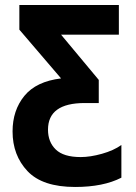

<svg xmlns="http://www.w3.org/2000/svg" viewBox="-20 -734 540 764"><path d="M279 10Q391 10 463 -27V-157Q432 -135 385.5 -122Q339 -109 301 -109Q233 -109 202 -139Q171 -169 171 -218Q171 -324 317 -324H373V-416L223 -596H453V-714H57V-616L223 -422Q124 -410 77 -352.5Q30 -295 30 -211Q30 -116 89.5 -53Q149 10 279 10Z"/></svg>

Font: Noto Sans Mono UI Condensed
Style: Bold
Weight: 700
Width: 3
Designer: Monotype Design team
Foundry: Monotype Imaging Inc.
Version: 1.000